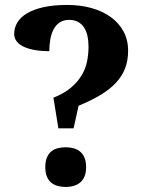

<svg xmlns="http://www.w3.org/2000/svg" viewBox="-20 -744 590 772"><path d="M495.1 -540Q495.1 -500 482.7 -468.3Q470.2 -436.5 445.3 -410.2Q420.4 -383.8 383.1 -361.6Q345.7 -339.4 295.9 -318.8L275.9 -228H214.8L194.8 -351.1Q237.8 -368.2 265.1 -391.4Q292.5 -414.6 308.3 -441.2Q324.2 -467.8 330.1 -497.1Q335.9 -526.4 335.9 -556.2Q335.9 -580.1 331.5 -599.9Q327.1 -619.6 317.6 -634Q308.1 -648.4 293.2 -656.2Q278.3 -664.1 257.8 -664.1Q235.4 -664.1 220.2 -653.8Q205.1 -643.6 195.8 -626.5Q186.5 -609.4 182.4 -586.4Q178.2 -563.5 178.2 -538.1Q147.5 -538.1 121.6 -542.5Q95.7 -546.9 76.9 -555.4Q58.1 -564 47.6 -577.1Q37.1 -590.3 37.1 -607.9Q37.1 -632.3 49.8 -653.6Q62.5 -674.8 88.6 -690.4Q114.7 -706.1 154.8 -715.1Q194.8 -724.1 250 -724.1Q302.7 -724.1 347.7 -711.7Q392.6 -699.2 425.3 -675.5Q458 -651.9 476.6 -617.7Q495.1 -583.5 495.1 -540ZM162.1 -71.8Q162.1 -94.7 168.5 -110.1Q174.8 -125.5 185.8 -134.8Q196.8 -144 211.9 -147.9Q227.1 -151.9 244.1 -151.9Q260.7 -151.9 275.6 -147.9Q290.5 -144 301.8 -134.8Q313 -125.5 319.6 -110.1Q326.2 -94.7 326.2 -71.8Q326.2 -49.3 319.6 -34.2Q313 -19 301.8 -9.8Q290.5 -0.5 275.6 3.7Q260.7 7.8 244.1 7.8Q227.1 7.8 211.9 3.7Q196.8 -0.5 185.8 -9.8Q174.8 -19 168.5 -34.2Q162.1 -49.3 162.1 -71.8Z"/></svg>

Font: Droid Serif
Style: Bold
Weight: 700
Designer: Monotype Design team
Foundry: Monotype Imaging Inc.
Version: Version 1.03